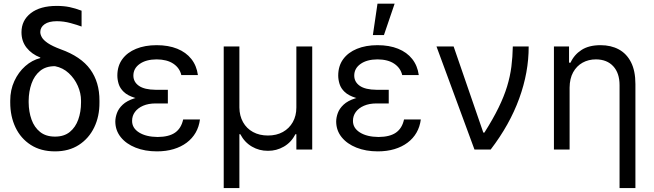

<svg xmlns="http://www.w3.org/2000/svg" viewBox="-20 -792 3463 1017"><path d="M93.8 -621.1Q93.8 -684.1 143.3 -722.4Q192.9 -760.7 280.3 -760.7Q318.4 -760.7 348.6 -754.4Q378.9 -748 412.1 -735.4V-651.4Q390.6 -659.7 354 -669.7Q317.4 -679.7 281.2 -679.7Q238.8 -679.7 216.1 -663.6Q193.4 -647.5 193.4 -622.1Q193.4 -609.4 201.7 -594.5Q210 -579.6 233.2 -563.7Q256.3 -547.9 300.8 -531.2Q408.7 -492.7 458 -424.6Q507.3 -356.4 506.8 -258.8V-249Q507.3 -175.8 479 -117.2Q450.7 -58.6 397.9 -24.4Q345.2 9.8 271.5 9.8Q196.3 9.8 143.1 -24.4Q89.8 -58.6 62 -117.2Q34.2 -175.8 34.2 -249V-258.8Q34.2 -315.4 55.9 -362.5Q77.6 -409.7 113.8 -441.7Q149.9 -473.6 193.4 -484.4V-487.3Q147.5 -505.4 120.6 -539.6Q93.8 -573.7 93.8 -621.1ZM131.8 -258.8V-249Q132.3 -199.7 147 -158.7Q161.6 -117.7 192.4 -93Q223.1 -68.4 271.5 -68.4Q319.3 -68.4 349.6 -93Q379.9 -117.7 394.5 -158.7Q409.2 -199.7 409.2 -249V-258.8Q409.2 -298.3 392.1 -337.2Q375 -376 344.2 -404.5Q313.5 -433.1 271.5 -441.4Q223.1 -441.9 192.4 -416.5Q161.6 -391.1 147 -349.4Q132.3 -307.6 131.8 -258.8Z M795.9 -284.2H869.1V-244.1H804.7Q766.1 -244.1 738 -231.9Q710 -219.7 694.8 -199Q679.7 -178.2 679.7 -152.3Q679.2 -113.8 716.6 -90.3Q753.9 -66.9 815.4 -66.4Q875 -66.9 907.5 -89.6Q939.9 -112.3 950.2 -159.2H1039.1Q1034.2 -120.6 1016.4 -89.6Q998.5 -58.6 969 -36.4Q939.5 -14.2 899.7 -2.2Q859.9 9.8 811.5 9.8Q748 9.8 698.2 -10Q648.4 -29.8 619.9 -65.2Q591.3 -100.6 590.8 -147.5Q590.8 -169.4 599.4 -193.1Q607.9 -216.8 629.9 -237.5Q651.9 -258.3 692.1 -271.2Q732.4 -284.2 795.9 -284.2ZM869.1 -261.7H795.9Q733.4 -261.7 694.8 -273.7Q656.2 -285.6 636 -304.9Q615.7 -324.2 608.6 -347.2Q601.6 -370.1 601.6 -391.6Q601.6 -442.4 627.7 -478.3Q653.8 -514.2 700.7 -533.4Q747.6 -552.7 809.6 -552.7Q872.1 -552.7 918.7 -533.9Q965.3 -515.1 993.4 -479.7Q1021.5 -444.3 1028.3 -394.5H940.4Q931.6 -432.1 898.2 -454.6Q864.7 -477.1 809.6 -477.5Q753.4 -477.1 720 -453.4Q686.5 -429.7 686.5 -391.6Q686.5 -357.9 715.8 -337.4Q745.1 -316.9 804.7 -316.4H869.1Z M1165 204.1V-545.9H1248V-222.7Q1248.5 -178.7 1267.3 -145Q1286.1 -111.3 1320.1 -92.8Q1354 -74.2 1399.4 -74.2Q1444.8 -74.2 1478.5 -93Q1512.2 -111.8 1531 -145.3Q1549.8 -178.7 1549.8 -222.7V-545.9H1633.8V0H1549.8V-81.1H1544.9Q1522.9 -38.1 1483.6 -15.4Q1444.3 7.3 1399.4 6.8Q1353.5 7.3 1314.5 -15.4Q1275.4 -38.1 1252.9 -81.1H1248V204.1Z M1965.8 -284.2H2039.1V-244.1H1974.6Q1936 -244.1 1908 -231.9Q1879.9 -219.7 1864.7 -199Q1849.6 -178.2 1849.6 -152.3Q1849.1 -113.8 1886.5 -90.3Q1923.8 -66.9 1985.4 -66.4Q2044.9 -66.9 2077.4 -89.6Q2109.9 -112.3 2120.1 -159.2H2209Q2204.1 -120.6 2186.3 -89.6Q2168.5 -58.6 2138.9 -36.4Q2109.4 -14.2 2069.6 -2.2Q2029.8 9.8 1981.4 9.8Q1918 9.8 1868.2 -10Q1818.4 -29.8 1789.8 -65.2Q1761.2 -100.6 1760.7 -147.5Q1760.7 -169.4 1769.3 -193.1Q1777.8 -216.8 1799.8 -237.5Q1821.8 -258.3 1862.1 -271.2Q1902.3 -284.2 1965.8 -284.2ZM2039.1 -261.7H1965.8Q1903.3 -261.7 1864.7 -273.7Q1826.2 -285.6 1805.9 -304.9Q1785.6 -324.2 1778.6 -347.2Q1771.5 -370.1 1771.5 -391.6Q1771.5 -442.4 1797.6 -478.3Q1823.7 -514.2 1870.6 -533.4Q1917.5 -552.7 1979.5 -552.7Q2042 -552.7 2088.6 -533.9Q2135.3 -515.1 2163.3 -479.7Q2191.4 -444.3 2198.2 -394.5H2110.4Q2101.6 -432.1 2068.1 -454.6Q2034.7 -477.1 1979.5 -477.5Q1923.3 -477.1 1889.9 -453.4Q1856.4 -429.7 1856.4 -391.6Q1856.4 -357.9 1885.7 -337.4Q1915 -316.9 1974.6 -316.4H2039.1ZM1955.1 -606.4 1979.5 -772.5H2070.3L2013.7 -606.4Z M2493.2 0 2292 -545.9H2382.8L2540 -89.8H2545.9Q2591.8 -162.1 2620.8 -221.7Q2649.9 -281.2 2666 -334.2Q2682.1 -387.2 2688.7 -438.7Q2695.3 -490.2 2696.3 -545.9H2780.3Q2780.8 -409.2 2730.2 -270.3Q2679.7 -131.3 2579.1 0Z M2997.1 -328.1V0H2914.1V-545.9H2994.1V-460H3002Q3021 -502 3060.1 -527.3Q3099.1 -552.7 3161.1 -552.7Q3216.3 -552.7 3257.8 -530.3Q3299.3 -507.8 3322.5 -462.2Q3345.7 -416.5 3345.7 -346.7V204.1H3261.7V-340.8Q3261.7 -404.8 3228.5 -440.9Q3195.3 -477.1 3136.7 -477.5Q3097.2 -477.5 3065.7 -460Q3034.2 -442.4 3015.9 -409.2Q2997.6 -376 2997.1 -328.1Z"/></svg>

Font: Inter V
Style: 
Weight: 400
Designer: Rasmus Andersson
Foundry: rsms
Version: Version 4.000;git-a3f224843